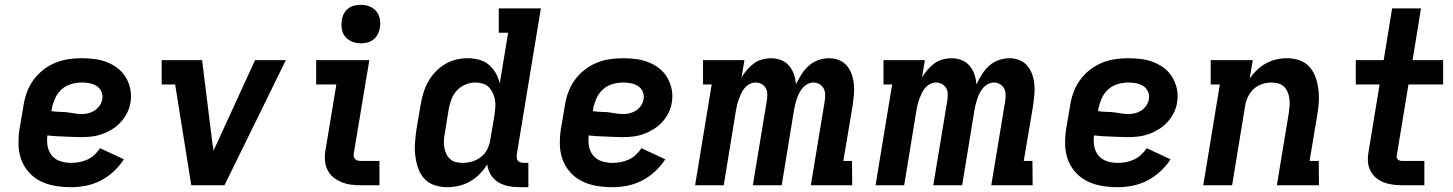

<svg xmlns="http://www.w3.org/2000/svg" viewBox="-20 -770 6040 798"><path d="M275 8Q241 8 209 2.5Q177 -3 149.5 -16.5Q122 -30 101 -53Q80 -76 69 -105Q58 -134 57 -167Q56 -200 61 -233L78 -333Q82 -360 92 -387Q102 -414 119 -437.5Q136 -461 159.5 -479.5Q183 -498 210 -509Q237 -520 264.5 -524Q292 -528 319 -528Q347 -528 374 -524.5Q401 -521 426 -511Q451 -501 471 -485Q491 -469 504 -446.5Q517 -424 522 -397.5Q527 -371 522 -343Q519 -322 508.5 -301Q498 -280 482 -262.5Q466 -245 445.5 -232.5Q425 -220 403.5 -212.5Q382 -205 360 -202.5Q338 -200 316 -200Q299 -200 281.5 -201Q264 -202 246.5 -202.5Q229 -203 212 -204Q195 -205 177 -207Q174 -184 178 -162Q182 -140 195.5 -123.5Q209 -107 230.5 -100Q252 -93 275 -93Q292 -93 309 -96Q326 -99 342.5 -106.5Q359 -114 372.5 -126.5Q386 -139 396 -154L495 -108Q477 -80 452 -57Q427 -34 397.5 -19Q368 -4 336.5 2Q305 8 275 8ZM321 -296Q334 -296 348 -299.5Q362 -303 374 -311Q386 -319 394.5 -331.5Q403 -344 405 -358Q408 -374 401.5 -389Q395 -404 381.5 -412.5Q368 -421 352 -424Q336 -427 320 -427Q298 -427 275.5 -420.5Q253 -414 235.5 -398Q218 -382 208.5 -360Q199 -338 195 -317L194 -308Q203 -307 212 -306Q221 -305 230 -305Q241 -305 252.5 -304Q264 -303 275 -301Q286 -299 297.5 -297.5Q309 -296 321 -296Z M775 0 708 -419H652V-520H820L863 -173Q865 -166 866 -158.5Q867 -151 867 -143Q871 -151 874 -158.5Q877 -166 881 -173L1040 -520H1168L913 0Z M1482 0Q1461 0 1440 -2.5Q1419 -5 1399.5 -13Q1380 -21 1364.5 -34Q1349 -47 1340.5 -65Q1332 -83 1330.5 -104Q1329 -125 1333 -147L1378 -419H1294V-520H1515L1450 -130Q1449 -124 1451 -117.5Q1453 -111 1458 -107Q1463 -103 1469 -102Q1475 -101 1482 -101H1557V0ZM1479 -590Q1460 -590 1443 -597Q1426 -604 1414.5 -618Q1403 -632 1400.5 -651Q1398 -670 1401 -689Q1403 -702 1410 -714.5Q1417 -727 1428.5 -735.5Q1440 -744 1453.5 -747Q1467 -750 1480 -750Q1499 -750 1516.5 -743Q1534 -736 1545 -722Q1556 -708 1559 -689Q1562 -670 1558 -651Q1556 -638 1549 -625.5Q1542 -613 1530.5 -604.5Q1519 -596 1505.5 -593Q1492 -590 1479 -590Z M1839 8Q1811 8 1785.5 -0.5Q1760 -9 1743 -28Q1726 -47 1717.5 -72Q1709 -97 1706 -123.5Q1703 -150 1705 -177.5Q1707 -205 1711 -233L1728 -333Q1732 -357 1739 -381Q1746 -405 1758 -427.5Q1770 -450 1788 -469.5Q1806 -489 1828 -502.5Q1850 -516 1874.5 -522Q1899 -528 1923 -528Q1947 -528 1970.5 -522Q1994 -516 2011.5 -501Q2029 -486 2040.5 -466Q2052 -446 2057 -423L2092 -634H2053V-735H2228L2128 -129Q2127 -121 2127.5 -114Q2128 -107 2132.5 -102Q2137 -97 2143.5 -95Q2150 -93 2158 -93H2176V8H2141Q2116 8 2093 3.5Q2070 -1 2051 -12.5Q2032 -24 2020 -43.5Q2008 -63 2005 -87Q1992 -65 1973.5 -46.5Q1955 -28 1933 -15.5Q1911 -3 1886.5 2.5Q1862 8 1839 8ZM1903 -93Q1923 -93 1943 -99Q1963 -105 1980 -118.5Q1997 -132 2006 -151Q2015 -170 2018 -190L2035 -290Q2037 -306 2038.5 -322Q2040 -338 2037.5 -353.5Q2035 -369 2028.5 -383Q2022 -397 2012 -407.5Q2002 -418 1986.5 -422.5Q1971 -427 1955 -427Q1935 -427 1914.5 -418.5Q1894 -410 1879 -394Q1864 -378 1856.5 -357.5Q1849 -337 1845 -317L1829 -217Q1826 -202 1825 -187Q1824 -172 1826.5 -158Q1829 -144 1834.5 -131.5Q1840 -119 1850 -109.5Q1860 -100 1874 -96.5Q1888 -93 1903 -93Z M2525 8Q2491 8 2459 2.5Q2427 -3 2399.5 -16.5Q2372 -30 2351 -53Q2330 -76 2319 -105Q2308 -134 2307 -167Q2306 -200 2311 -233L2328 -333Q2332 -360 2342 -387Q2352 -414 2369 -437.5Q2386 -461 2409.5 -479.5Q2433 -498 2460 -509Q2487 -520 2514.5 -524Q2542 -528 2569 -528Q2597 -528 2624 -524.5Q2651 -521 2676 -511Q2701 -501 2721 -485Q2741 -469 2754 -446.5Q2767 -424 2772 -397.5Q2777 -371 2772 -343Q2769 -322 2758.5 -301Q2748 -280 2732 -262.5Q2716 -245 2695.5 -232.5Q2675 -220 2653.5 -212.5Q2632 -205 2610 -202.5Q2588 -200 2566 -200Q2549 -200 2531.5 -201Q2514 -202 2496.5 -202.5Q2479 -203 2462 -204Q2445 -205 2427 -207Q2424 -184 2428 -162Q2432 -140 2445.5 -123.5Q2459 -107 2480.5 -100Q2502 -93 2525 -93Q2542 -93 2559 -96Q2576 -99 2592.5 -106.5Q2609 -114 2622.5 -126.5Q2636 -139 2646 -154L2745 -108Q2727 -80 2702 -57Q2677 -34 2647.5 -19Q2618 -4 2586.5 2Q2555 8 2525 8ZM2571 -296Q2584 -296 2598 -299.5Q2612 -303 2624 -311Q2636 -319 2644.5 -331.5Q2653 -344 2655 -358Q2658 -374 2651.5 -389Q2645 -404 2631.5 -412.5Q2618 -421 2602 -424Q2586 -427 2570 -427Q2548 -427 2525.5 -420.5Q2503 -414 2485.5 -398Q2468 -382 2458.5 -360Q2449 -338 2445 -317L2444 -308Q2453 -307 2462 -306Q2471 -305 2480 -305Q2491 -305 2502.5 -304Q2514 -303 2525 -301Q2536 -299 2547.5 -297.5Q2559 -296 2571 -296Z M2869 0 2938 -419H2902V-520H3074L3062 -448Q3072 -465 3085 -480Q3098 -495 3113.5 -506.5Q3129 -518 3148 -523Q3167 -528 3185 -528Q3207 -528 3227 -520Q3247 -512 3260 -496.5Q3273 -481 3280 -460.5Q3287 -440 3288 -419Q3298 -440 3310.5 -460Q3323 -480 3340.5 -496Q3358 -512 3380.5 -520Q3403 -528 3425 -528Q3448 -528 3467.5 -520Q3487 -512 3500 -496.5Q3513 -481 3520 -461Q3527 -441 3529 -419.5Q3531 -398 3529 -376Q3527 -354 3524 -332L3485 -101H3521L3522 0H3350L3408 -351Q3410 -365 3409.5 -378.5Q3409 -392 3403 -403Q3397 -414 3385.5 -420.5Q3374 -427 3361 -427Q3349 -427 3337 -421Q3325 -415 3316.5 -405Q3308 -395 3302 -383.5Q3296 -372 3292 -360Q3288 -348 3285 -336Q3282 -324 3280 -312L3229 0H3109L3167 -351Q3169 -365 3169 -378.5Q3169 -392 3163 -403Q3157 -414 3145.5 -420.5Q3134 -427 3120 -427Q3108 -427 3096 -421Q3084 -415 3075.5 -405Q3067 -395 3061.5 -383.5Q3056 -372 3051.5 -360Q3047 -348 3044 -336Q3041 -324 3039 -312L2988 0Z M3619 0 3688 -419H3652V-520H3824L3812 -448Q3822 -465 3835 -480Q3848 -495 3863.5 -506.5Q3879 -518 3898 -523Q3917 -528 3935 -528Q3957 -528 3977 -520Q3997 -512 4010 -496.5Q4023 -481 4030 -460.5Q4037 -440 4038 -419Q4048 -440 4060.5 -460Q4073 -480 4090.5 -496Q4108 -512 4130.5 -520Q4153 -528 4175 -528Q4198 -528 4217.5 -520Q4237 -512 4250 -496.5Q4263 -481 4270 -461Q4277 -441 4279 -419.5Q4281 -398 4279 -376Q4277 -354 4274 -332L4235 -101H4271L4272 0H4100L4158 -351Q4160 -365 4159.5 -378.5Q4159 -392 4153 -403Q4147 -414 4135.5 -420.5Q4124 -427 4111 -427Q4099 -427 4087 -421Q4075 -415 4066.5 -405Q4058 -395 4052 -383.5Q4046 -372 4042 -360Q4038 -348 4035 -336Q4032 -324 4030 -312L3979 0H3859L3917 -351Q3919 -365 3919 -378.5Q3919 -392 3913 -403Q3907 -414 3895.5 -420.5Q3884 -427 3870 -427Q3858 -427 3846 -421Q3834 -415 3825.5 -405Q3817 -395 3811.5 -383.5Q3806 -372 3801.5 -360Q3797 -348 3794 -336Q3791 -324 3789 -312L3738 0Z M4625 8Q4591 8 4559 2.5Q4527 -3 4499.5 -16.5Q4472 -30 4451 -53Q4430 -76 4419 -105Q4408 -134 4407 -167Q4406 -200 4411 -233L4428 -333Q4432 -360 4442 -387Q4452 -414 4469 -437.5Q4486 -461 4509.5 -479.5Q4533 -498 4560 -509Q4587 -520 4614.5 -524Q4642 -528 4669 -528Q4697 -528 4724 -524.5Q4751 -521 4776 -511Q4801 -501 4821 -485Q4841 -469 4854 -446.5Q4867 -424 4872 -397.5Q4877 -371 4872 -343Q4869 -322 4858.5 -301Q4848 -280 4832 -262.5Q4816 -245 4795.5 -232.5Q4775 -220 4753.5 -212.5Q4732 -205 4710 -202.5Q4688 -200 4666 -200Q4649 -200 4631.5 -201Q4614 -202 4596.5 -202.5Q4579 -203 4562 -204Q4545 -205 4527 -207Q4524 -184 4528 -162Q4532 -140 4545.5 -123.5Q4559 -107 4580.5 -100Q4602 -93 4625 -93Q4642 -93 4659 -96Q4676 -99 4692.5 -106.5Q4709 -114 4722.5 -126.5Q4736 -139 4746 -154L4845 -108Q4827 -80 4802 -57Q4777 -34 4747.5 -19Q4718 -4 4686.5 2Q4655 8 4625 8ZM4671 -296Q4684 -296 4698 -299.5Q4712 -303 4724 -311Q4736 -319 4744.5 -331.5Q4753 -344 4755 -358Q4758 -374 4751.5 -389Q4745 -404 4731.5 -412.5Q4718 -421 4702 -424Q4686 -427 4670 -427Q4648 -427 4625.5 -420.5Q4603 -414 4585.5 -398Q4568 -382 4558.5 -360Q4549 -338 4545 -317L4544 -308Q4553 -307 4562 -306Q4571 -305 4580 -305Q4591 -305 4602.5 -304Q4614 -303 4625 -301Q4636 -299 4647.5 -297.5Q4659 -296 4671 -296Z M4981 0 5050 -419H5012V-520H5187L5174 -444Q5188 -464 5205 -480Q5222 -496 5242.5 -507Q5263 -518 5285 -523Q5307 -528 5329 -528Q5357 -528 5382 -519Q5407 -510 5423.5 -491Q5440 -472 5448.5 -447Q5457 -422 5460 -395.5Q5463 -369 5461 -341.5Q5459 -314 5454 -287L5423 -101H5461L5462 0H5287L5337 -303Q5339 -318 5340 -332.5Q5341 -347 5339 -361Q5337 -375 5331.5 -388Q5326 -401 5316.5 -410Q5307 -419 5293 -423Q5279 -427 5265 -427Q5245 -427 5225.5 -420.5Q5206 -414 5191 -400.5Q5176 -387 5167 -368Q5158 -349 5155 -330L5101 0Z M5810 0Q5789 0 5769.5 -2.5Q5750 -5 5731.5 -12Q5713 -19 5698.5 -31.5Q5684 -44 5675.5 -61Q5667 -78 5665.5 -98Q5664 -118 5668 -139L5714 -419H5615V-520H5731L5766 -735H5886L5851 -520H5978V-419H5834L5785 -122Q5784 -117 5786 -112.5Q5788 -108 5791.5 -105.5Q5795 -103 5799.5 -102Q5804 -101 5809 -101H5900V0Z"/></svg>

Font: Iosevka Etoile
Style: Bold Italic
Weight: 700
Italic angle: -9°
Designer: Belleve Invis
Foundry: Belleve Invis
Version: Version 28.1.0; ttfautohint (v1.8.4)